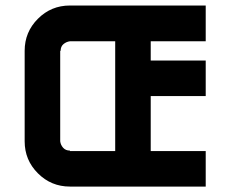

<svg xmlns="http://www.w3.org/2000/svg" viewBox="-20 -687 830 707"><path d="M737.5 0H237.5Q168.3 0 119.6 -48.8Q70.8 -97.5 70.8 -166.7V-500Q70.8 -569.2 119.6 -617.9Q168.3 -666.7 237.5 -666.7H737.5V-535H535V-464.2H737.5V-333.3H535V-130.8H737.5ZM404.2 -130.8V-535H237.5Q224.2 -533.3 213.8 -524.6Q203.3 -515.8 203.3 -500H201.7V-166.7Q203.3 -153.3 212.5 -142.9Q221.7 -132.5 237.5 -132.5V-130.8Z"/></svg>

Font: 0xA000-Squareish
Style: Squareish-Bold
Weight: 700
Version: Version 0.1